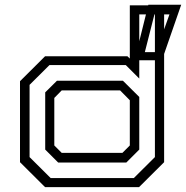

<svg xmlns="http://www.w3.org/2000/svg" viewBox="-20 -772 768 792"><path d="M553.5 0H166L62.5 -103V-437L166 -540H505.5L515.5 -530.5V-750H657V-103ZM532 -37.5 619 -124V-712.5H554.5V-448L499 -503.5H184L102 -422V-124L189 -37.5ZM501 -101.5H220L166.5 -155V-391L215 -439H487L554.5 -372V-155ZM485 -141.5 515.5 -172V-358.5L475.5 -399H234.5L204 -368V-172L234.5 -141.5ZM535 -523.5 592 -752.5H727.5L648 -523.5ZM577.5 -557H623.5L679 -712.5H617Z"/></svg>

Font: Tourney Expanded
Style: Regular
Weight: 400
Width: 7
Designer: Tyler Finck
Foundry: Etcetera Type Co
Version: Version 1.010; ttfautohint (v1.8.3)